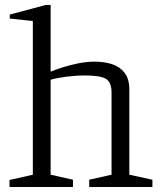

<svg xmlns="http://www.w3.org/2000/svg" viewBox="-20 -746 649 766"><path d="M18 0V-28L111 -49V-662L19 -672V-688L162 -726H182V-460Q203 -469 232 -478Q261 -487 293.5 -493.5Q326 -500 359 -500Q396 -500 427 -490Q458 -480 477 -455.5Q496 -431 496 -389V-49L588 -29V0H336V-29L425 -49V-377Q425 -418 402.5 -431.5Q380 -445 316 -445Q285 -445 248 -440.5Q211 -436 182 -428V-49L271 -29V0Z"/></svg>

Font: Manuale Light
Style: Regular
Weight: 300
Designer: Eduardo Tunni / Pablo Cosgaya
Foundry: Eduardo Tunni / Pablo Cosgaya
Version: Version 1.002